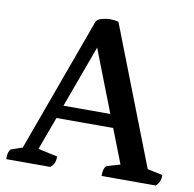

<svg xmlns="http://www.w3.org/2000/svg" viewBox="-75 -731 814 807"><g transform="rotate(10 332.0 -327.5)"><path d="M3 0Q3 -40 19 -45L63 -60L271 -631Q276 -645 296 -650Q316 -655 330 -655Q348 -655 367 -651L596 -62L661 -48Q661 -33 657 -22Q653 -11 641 0H410Q410 -40 426 -45L480 -61L423 -207H181L129 -66L212 -48Q212 -33 208 -22Q204 -11 191 0ZM201 -263H401L298 -528Z"/></g></svg>

Font: Petrona SemiBold
Style: Regular
Weight: 600
Designer: Ringo R. Seeber
Foundry: Ringo R. Seeber
Version: Version 2.001; ttfautohint (v1.8.3)